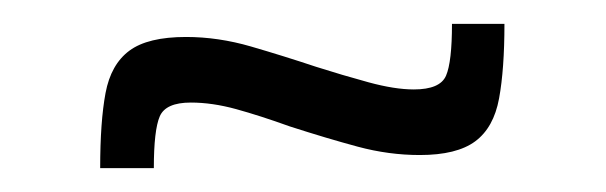

<svg xmlns="http://www.w3.org/2000/svg" viewBox="-20 -383 508 161"><path d="M64 -242Q64 -281 68.5 -305Q73 -329 88.5 -340.5Q104 -352 136 -352Q163 -352 190.5 -344Q218 -336 245 -327Q267 -320 289 -314Q311 -308 327 -308Q349 -308 354 -319.5Q359 -331 359 -363H403Q403 -325 398.5 -300.5Q394 -276 378.5 -264.5Q363 -253 332 -253Q306 -253 280 -260Q254 -267 223 -277Q198 -286 178 -291.5Q158 -297 140 -297Q119 -297 114 -285.5Q109 -274 109 -242Z"/></svg>

Font: Saira SemiCondensed
Style: Regular
Weight: 400
Width: 4
Designer: Hector Gatti with collaboration of the Omnibus-Type team
Foundry: Omnibus-Type
Version: Version 1.101